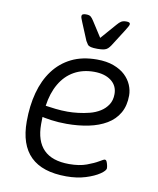

<svg xmlns="http://www.w3.org/2000/svg" viewBox="-82 -782 703 853"><g transform="rotate(10 269.5 -356.0)"><path d="M275 6Q167 6 113.5 -46.5Q60 -99 60 -204Q60 -275 76 -334.5Q92 -394 124.5 -437.5Q157 -481 205.5 -505Q254 -529 320 -529Q364 -529 396 -517Q428 -505 448 -486Q468 -467 478 -443.5Q488 -420 488 -396Q488 -350 469 -317Q450 -284 415.5 -263.5Q381 -243 335 -233.5Q289 -224 236 -224Q199 -224 166.5 -228.5Q134 -233 111 -239L128 -261Q126 -248 125.5 -234Q125 -220 125 -203Q125 -127 163 -88.5Q201 -50 278 -50Q324 -50 356.5 -62Q389 -74 408 -85.5Q427 -97 431 -97Q437 -97 440 -90.5Q443 -84 445 -75.5Q447 -67 447 -61Q447 -50 423.5 -34Q400 -18 361.5 -6Q323 6 275 6ZM231 -278Q253 -278 278.5 -281Q304 -284 329.5 -290.5Q355 -297 376 -310Q397 -323 410 -343Q423 -363 423 -391Q423 -429 394 -451Q365 -473 317 -473Q266 -473 227 -451Q188 -429 163.5 -387Q139 -345 131 -287Q150 -284 177 -281Q204 -278 231 -278ZM419 -718Q427 -718 431.5 -716Q436 -714 436 -709Q436 -705 432.5 -698.5Q429 -692 421 -679L372 -602Q366 -593 359.5 -587Q353 -581 342.5 -578.5Q332 -576 313 -576Q294 -576 283.5 -578.5Q273 -581 268.5 -587Q264 -593 259 -602L227 -679Q223 -689 220.5 -695.5Q218 -702 218 -706Q218 -713 223 -715.5Q228 -718 237 -718Q252 -718 258.5 -712.5Q265 -707 272 -696L317 -626L378 -696Q388 -708 396.5 -713Q405 -718 419 -718Z"/></g></svg>

Font: Asap Light
Style: Italic
Weight: 300
Italic angle: -6°
Designer: Pablo Cosgaya
Foundry: Omnibus-Type
Version: Version 3.001